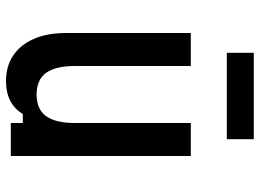

<svg xmlns="http://www.w3.org/2000/svg" viewBox="-133 -717 866 640"><g transform="rotate(90 300.0 -397.0)"><path d="M500 -600V0H390V-40H360Q343 -12 315.5 2Q288 16 250 16Q201 16 165 -8Q129 -32 109.5 -77Q90 -122 90 -184V-600H200V-214Q200 -149 223 -117.5Q246 -86 295 -86Q344 -86 367 -117.5Q390 -149 390 -214V-600ZM156 -720V-810H444V-720Z"/></g></svg>

Font: Martian Mono Condensed
Style: Regular
Weight: 400
Width: 3
Designer: Roman Shamin
Foundry: Evil Martians
Version: Version 1.000